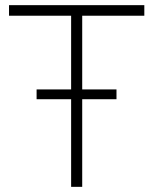

<svg xmlns="http://www.w3.org/2000/svg" viewBox="-20 -725 595 745"><path d="M256 0V-664H15V-705H540V-664H299V0ZM122 -340V-378H432V-340Z"/></svg>

Font: Nunito Sans 10pt SemiCondensed ExtraLight
Style: Regular
Weight: 250
Width: 4
Designer: Vernon Adams
Foundry: Vernon Adams
Version: Version 3.101;gftools[0.9.27]